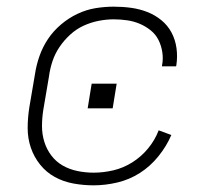

<svg xmlns="http://www.w3.org/2000/svg" viewBox="-20 -548 640 576"><path d="M261 8Q230 8 200 2.5Q170 -3 144.5 -17Q119 -31 100.5 -54Q82 -77 72.5 -105Q63 -133 63 -163.5Q63 -194 68 -226L85 -326Q89 -353 98.5 -380Q108 -407 124 -431Q140 -455 163 -474.5Q186 -494 212.5 -506.5Q239 -519 266.5 -523.5Q294 -528 321 -528Q348 -528 373.5 -524.5Q399 -521 422 -512Q445 -503 464 -487.5Q483 -472 494.5 -450.5Q506 -429 509.5 -403.5Q513 -378 509 -352Q509 -351 508.5 -350Q508 -349 508 -349H466Q466 -349 466 -349.5Q466 -350 466 -351Q470 -371 467 -391Q464 -411 455.5 -428Q447 -445 432 -457Q417 -469 399.5 -476.5Q382 -484 362 -487Q342 -490 321 -490Q299 -490 276 -485.5Q253 -481 231 -471Q209 -461 190.5 -444Q172 -427 158.5 -407Q145 -387 137.5 -364.5Q130 -342 127 -319L110 -219Q106 -194 106 -169.5Q106 -145 113 -122.5Q120 -100 134 -81.5Q148 -63 168 -51.5Q188 -40 212 -35Q236 -30 261 -30Q290 -30 320 -37Q350 -44 377 -61Q404 -78 424.5 -103Q445 -128 456 -157L494 -143Q480 -110 455.5 -79.5Q431 -49 399.5 -29Q368 -9 332 -0.5Q296 8 261 8ZM243 -223 255 -297H330L318 -223Z"/></svg>

Font: Iosevka SS04 XLt Ex
Style: Italic
Weight: 200
Width: 7
Italic angle: -9°
Monospace: yes
Designer: Belleve Invis
Foundry: Belleve Invis
Version: Version 19.0.0; ttfautohint (v1.8.4)